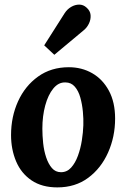

<svg xmlns="http://www.w3.org/2000/svg" viewBox="-20 -803 555 834"><path d="M279 -511Q335 -511 380.5 -485Q426 -459 453 -409Q480 -359 480 -288Q480 -209 449.5 -140.5Q419 -72 363 -30.5Q307 11 229 11Q162 11 117 -19.5Q72 -50 50 -102Q28 -154 28 -216Q28 -296 58.5 -363Q89 -430 145.5 -470.5Q202 -511 279 -511ZM264 -445Q234 -446 211.5 -418.5Q189 -391 176.5 -345Q164 -299 164 -244Q164 -214 167.5 -181Q171 -148 180.5 -119.5Q190 -91 205.5 -73Q221 -55 245 -55Q271 -55 289 -75Q307 -95 318.5 -126.5Q330 -158 335.5 -193Q341 -228 342 -259Q343 -286 340 -318Q337 -350 329 -379Q321 -408 305 -426.5Q289 -445 264 -445ZM216 -565 172 -606 261 -746Q272 -763 289 -773Q306 -783 324 -783Q342 -783 356 -770Q372 -756 373.5 -737.5Q375 -719 366.5 -701Q358 -683 343 -671Z"/></svg>

Font: Lora
Style: Bold Italic
Weight: 700
Italic angle: -3°
Designer: Olga Karpushina, Alexei Vanyashin (Cyrillic)
Foundry: Cyreal
Version: Version 3.004